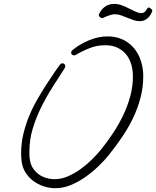

<svg xmlns="http://www.w3.org/2000/svg" viewBox="-20 -949 811 998"><path d="M724.6 -552.7Q724.6 -494.1 710 -439.5Q695.3 -384.8 670.9 -334Q646.5 -283.2 613.8 -235.4Q581.1 -187.5 545.9 -143.6Q522.5 -114.3 490.7 -84Q459 -53.7 422.9 -28.3Q386.7 -2.9 347.2 13.2Q307.6 29.3 268.6 29.3Q236.3 29.3 206.1 19Q175.8 8.8 151.4 -9.8Q127 -28.3 110.8 -55.2Q94.7 -82 91.8 -116.2Q90.8 -125 90.3 -134.3Q89.8 -143.6 89.8 -152.3Q89.8 -202.1 100.6 -249Q111.3 -295.9 129.4 -340.8Q147.5 -385.7 171.4 -427.7Q195.3 -469.7 221.7 -510.7Q239.3 -536.1 256.3 -562.5Q273.4 -588.9 293 -614.3Q298.8 -620.1 304.7 -620.1Q310.5 -620.1 314.9 -615.7Q319.3 -611.3 319.3 -605.5Q319.3 -602.5 317.4 -596.7Q286.1 -547.9 253.4 -496.6Q220.7 -445.3 193.8 -391.1Q167 -336.9 149.9 -279.8Q132.8 -222.7 132.8 -161.1Q132.8 -151.4 132.8 -142.1Q132.8 -132.8 134.8 -122.1Q137.7 -96.7 149.4 -77.6Q161.1 -58.6 178.7 -44.9Q196.3 -31.2 218.8 -24.4Q241.2 -17.6 264.6 -17.6Q298.8 -17.6 333.5 -32.7Q368.2 -47.9 399.9 -70.8Q431.6 -93.8 459.5 -121.6Q487.3 -149.4 507.8 -174.8Q539.1 -213.9 568.4 -258.3Q597.7 -302.7 620.6 -350.6Q643.6 -398.4 657.2 -449.2Q670.9 -500 670.9 -551.8Q670.9 -585 662.1 -614.7Q653.3 -644.5 635.3 -666.5Q617.2 -688.5 590.3 -701.2Q563.5 -713.9 527.3 -713.9Q484.4 -713.9 446.8 -699.2Q409.2 -684.6 373 -663.1Q369.1 -661.1 365.2 -661.1Q358.4 -661.1 354 -665.5Q349.6 -669.9 349.6 -675.8Q349.6 -681.6 355.5 -687.5Q392.6 -718.8 441.9 -739.3Q491.2 -759.8 539.1 -759.8Q584 -759.8 618.7 -743.2Q653.3 -726.6 676.8 -698.2Q700.2 -669.9 712.4 -632.3Q724.6 -594.7 724.6 -552.7ZM771.5 -896.5Q771.5 -894.5 770.5 -889.6Q769.5 -884.8 767.6 -882.8Q759.8 -863.3 743.2 -851.1Q726.6 -838.9 706.1 -838.9Q689.5 -838.9 673.3 -844.7Q657.2 -850.6 641.1 -856.9Q625 -863.3 609.4 -869.1Q593.8 -875 577.1 -875Q566.4 -875 555.7 -871.6Q544.9 -868.2 535.6 -864.7Q526.4 -861.3 520 -857.9Q513.7 -854.5 511.7 -854.5Q505.9 -854.5 499.5 -859.9Q493.2 -865.2 493.2 -871.1Q493.2 -872.1 495.1 -876.5Q497.1 -880.9 498 -881.8Q506.8 -899.4 522.9 -912.1Q539.1 -924.8 558.6 -927.7Q563.5 -928.7 573.2 -928.7Q593.8 -928.7 613.3 -921.4Q632.8 -914.1 650.9 -904.8Q668.9 -895.5 685.1 -888.2Q701.2 -880.9 714.8 -880.9Q724.6 -880.9 730 -885.3Q735.4 -889.6 739.3 -895.5Q743.2 -901.4 746.1 -905.8Q749 -910.2 753.9 -910.2Q755.9 -910.2 763.7 -904.3Q771.5 -898.4 771.5 -896.5Z"/></svg>

Font: Calligraffitti
Style: Regular
Weight: 400
Designer: Dathan Boardman
Foundry: Open Window
Version: Version 1.001